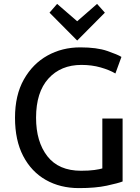

<svg xmlns="http://www.w3.org/2000/svg" viewBox="-20 -951 716 985"><path d="M385 14Q289 14 215 -28Q141 -70 99 -150.5Q57 -231 57 -347Q57 -463 102.5 -543.5Q148 -624 223.5 -666Q299 -708 392 -708Q477 -708 530.5 -689.5Q584 -671 603 -659L572 -574Q542 -592 496.5 -605Q451 -618 398 -618Q292 -618 228.5 -548Q165 -478 165 -347Q165 -224 223 -149.5Q281 -75 396 -75Q437 -75 465 -79Q493 -83 505 -87V-343H609V-20Q586 -11 528 1.5Q470 14 385 14ZM376 -743 234 -886 273 -931 376 -842 478 -931 518 -886Z"/></svg>

Font: Ubuntu Sans Medium
Style: Regular
Weight: 500
Designer: Dalton Maag Ltd
Foundry: Dalton Maag Ltd
Version: Version 1.006; ttfautohint (v1.8.4.7-5d5b)